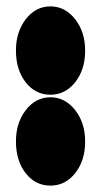

<svg xmlns="http://www.w3.org/2000/svg" viewBox="-20 -566 317 602"><path d="M138 -261Q184 -261 215.5 -221Q247 -181 247 -122Q247 -63 216 -23.5Q185 16 138 16Q91 16 60.5 -23Q30 -62 30 -123Q30 -181 61 -221Q92 -261 138 -261ZM138 -546Q184 -546 215.5 -506Q247 -466 247 -407Q247 -348 216 -308.5Q185 -269 138 -269Q91 -269 60.5 -308Q30 -347 30 -408Q30 -466 61 -506Q92 -546 138 -546Z"/></svg>

Font: FFF_tuoi-tre Text
Style: Regular
Weight: 700
Designer: bBox Type GmbH
Foundry: bBox Type GmbH
Version: Version 1.001